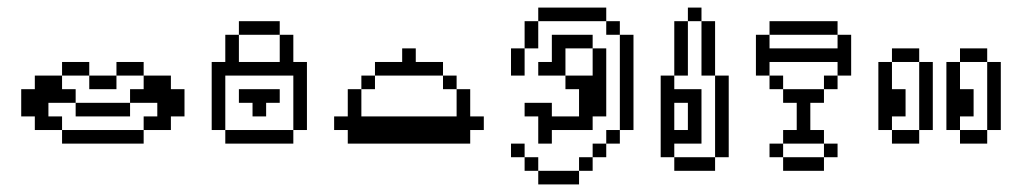

<svg xmlns="http://www.w3.org/2000/svg" viewBox="-20 -377 2683 504"><path d="M357.1 -35.7H142.9V0H357.1ZM321.4 -107.1H178.6V-71.4H321.4ZM392.9 -107.1V-71.4H357.1V-35.7H428.6V-71.4H464.3V-142.9H428.6V-178.6H357.1V-142.9H321.4V-107.1ZM142.9 -35.7V-71.4H107.1V-107.1H178.6V-142.9H142.9V-178.6H71.4V-142.9H35.7V-71.4H71.4V-35.7ZM142.9 -214.3V-178.6H214.3V-214.3ZM285.7 -214.3V-178.6H357.1V-214.3ZM285.7 -178.6H214.3V-142.9H285.7Z M571.4 -35.7V-178.6H750V-35.7H785.7V-214.3H750V-285.7H714.3V-214.3H607.1V-285.7H571.4V-214.3H535.7V-35.7ZM571.4 -35.7V0H750V-35.7ZM607.1 -321.4V-285.7H714.3V-321.4ZM714.3 -142.9H607.1V-107.1H642.9V-71.4H678.6V-107.1H714.3Z M892.9 -35.7V0H1214.3V-35.7H1250V-71.4H1214.3V-142.9H1178.6V-71.4H928.6V-142.9H892.9V-71.4H857.1V-35.7ZM928.6 -178.6V-142.9H964.3V-178.6ZM964.3 -214.3V-178.6H1142.9V-214.3H1071.4V-250H1035.7V-214.3ZM1142.9 -178.6V-142.9H1178.6V-178.6Z M1321.4 0V35.7H1357.1V0ZM1357.1 35.7V71.4H1392.9V35.7ZM1392.9 71.4V107.1H1500V71.4ZM1571.4 -35.7V0H1607.1V-35.7ZM1607.1 -285.7V-35.7H1642.9V-285.7ZM1607.1 -285.7V-321.4H1571.4V-285.7ZM1571.4 -321.4V-357.1H1392.9V-321.4ZM1357.1 -321.4V-250H1392.9V-321.4ZM1321.4 -250V-178.6H1357.1V-250ZM1500 35.7V71.4H1535.7V35.7ZM1535.7 0V35.7H1571.4V0ZM1357.1 -107.1V-71.4H1392.9V0H1428.6V-35.7H1535.7V-71.4H1571.4V-250H1535.7V-178.6H1464.3V-142.9H1500V-71.4H1428.6V-107.1ZM1464.3 -178.6V-250H1535.7V-285.7H1428.6V-214.3H1392.9V-178.6Z M1857.1 -178.6V35.7H1892.9V-178.6ZM1857.1 -178.6V-321.4H1821.4V-178.6ZM1857.1 35.7H1750V71.4H1857.1ZM1750 35.7V0H1821.4V-142.9H1750V-178.6H1714.3V35.7ZM1750 -321.4V-178.6H1785.7V-321.4ZM1785.7 -107.1V-35.7H1750V-107.1ZM1821.4 -321.4V-357.1H1785.7V-321.4Z M2035.7 35.7V0H2000V35.7ZM2035.7 35.7V71.4H2142.9V35.7ZM2035.7 -35.7V0H2142.9V-35.7H2107.1V-107.1H2142.9V-142.9H2035.7V-107.1H2071.4V-35.7ZM2142.9 0V35.7H2178.6V0ZM2035.7 -142.9V-178.6H2000V-142.9ZM2000 -178.6V-214.3H2178.6V-178.6H2214.3V-285.7H2178.6V-250H2000V-285.7H1964.3V-178.6ZM2142.9 -178.6V-142.9H2178.6V-178.6ZM2178.6 -285.7V-321.4H2000V-285.7Z M2321.4 -35.7V-71.4H2357.1V-142.9H2321.4V-214.3H2285.7V-35.7ZM2321.4 -35.7V0H2392.9V-35.7ZM2321.4 -250V-214.3H2392.9V-250ZM2392.9 -214.3V-35.7H2428.6V-214.3ZM2500 -35.7V-71.4H2535.7V-142.9H2500V-214.3H2464.3V-35.7ZM2500 -35.7V0H2571.4V-35.7ZM2500 -250V-214.3H2571.4V-250ZM2571.4 -214.3V-35.7H2607.1V-214.3Z"/></svg>

Font: Gossip Icons Low Pixel
Style: Regular
Weight: 500
Designer: Deborah Khodanovich
Version: Version 1.001;Glyphs 3.3.1 (3343)